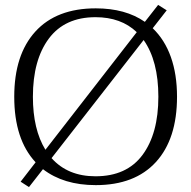

<svg xmlns="http://www.w3.org/2000/svg" viewBox="-20 -744 779 782"><path d="M701 -350Q701 -178 615 -84Q529 10 370 10Q239 10 155 -55L98 18L64 -4L125 -83Q38 -176 38 -350Q38 -521 124 -615.5Q210 -710 370 -710Q491 -710 570 -655L624 -724L659 -702L602 -629Q651 -582 676 -511.5Q701 -441 701 -350ZM165 -134 537 -613Q473 -674 369 -674Q244 -674 179 -587Q114 -500 114 -350Q114 -217 165 -134ZM625 -350Q625 -496 565 -581L190 -100Q256 -26 369 -26Q496 -26 560.5 -113Q625 -200 625 -350Z"/></svg>

Font: Taviraj Light
Style: Regular
Weight: 300
Designer: Katatrad Team
Foundry: CadsonDemak
Version: Version 1.001